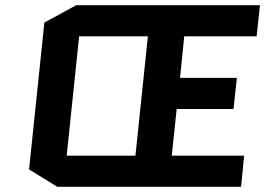

<svg xmlns="http://www.w3.org/2000/svg" viewBox="-20 -720 1022 740"><path d="M661 -300 642 -120H921L909 0H201L92 -67L151 -633L274 -700H982L969 -580H690L674 -420H893L880 -300ZM285 -580 237 -120H502L550 -580Z"/></svg>

Font: Quantico
Style: Bold Italic
Weight: 700
Italic angle: -12°
Designer: Matt Desmond
Foundry: MADtype
Version: Version 2.002